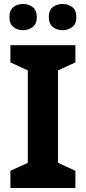

<svg xmlns="http://www.w3.org/2000/svg" viewBox="-20 -940 429 960"><path d="M357 0H32V-86L119 -126V-588L32 -628V-714H357V-628L270 -588V-126L357 -86ZM27 -854Q27 -889 47 -904.5Q67 -920 95 -920Q123 -920 143.5 -904.5Q164 -889 164 -854Q164 -821 143.5 -805Q123 -789 95 -789Q67 -789 47 -805Q27 -821 27 -854ZM224 -854Q224 -889 244 -904.5Q264 -920 293 -920Q321 -920 341.5 -904.5Q362 -889 362 -854Q362 -821 341.5 -805Q321 -789 293 -789Q264 -789 244 -805Q224 -821 224 -854Z"/></svg>

Font: Noto Sans Tamil
Style: Bold
Weight: 700
Designer: Jelle Bosma - Monotype Design Team
Foundry: Monotype Imaging Inc.
Version: Version 2.004; ttfautohint (v1.8.4.7-5d5b)